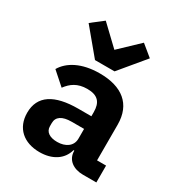

<svg xmlns="http://www.w3.org/2000/svg" viewBox="-189 -918 978 1054"><g transform="rotate(30 300.0 -391.5)"><path d="M486.9 0H572.1V-106.9H514.9V-333.1C514.9 -463.1 431.1 -528.1 290.1 -528.1C175.1 -528.1 100.1 -485.1 66.1 -426.8L147 -355.1C175.1 -393.1 210.9 -420.1 273.1 -420.1C340.9 -420.1 366.8 -388.1 366.8 -327.1V-301.1H284.1C133.2 -301.1 51.8 -250 51.8 -142C51.8 -45.1 117.9 12.1 218 12.1C296.9 12.1 356.9 -24.1 375 -90.9H380V-89.1C380 -32 426.8 0 486.9 0ZM97.7 -736.9 229.8 -578.1H353.7L485.8 -736.9L414.8 -795.1L293.7 -680L172.9 -795.1ZM197.1 -139.9V-160.2C197.1 -199.9 229 -220.9 288 -220.9H366.8V-159.1C366.8 -111.2 326 -84.9 274.1 -84.9C226.9 -84.9 197.1 -104 197.1 -139.9Z"/></g></svg>

Font: Margiela Mono Bold
Style: Regular
Weight: 700
Designer: Mike Abbink, Paul van der Laan, Pieter van Rosmalen
Foundry: Bold Monday
Version: Version 2.003 2021